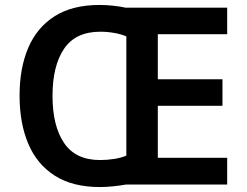

<svg xmlns="http://www.w3.org/2000/svg" viewBox="-20 -745 996 775"><path d="M382 -725Q408 -725 436.5 -722Q465 -719 487 -714H897V-607H617V-425H878V-318H617V-108H897V0H488Q466 4 437 7Q408 10 383 10Q273 10 201 -36Q129 -82 94 -165Q59 -248 59 -359Q59 -470 94 -552Q129 -634 200.5 -679.5Q272 -725 382 -725ZM385 -617Q285 -617 238.5 -548Q192 -479 192 -358Q192 -237 238.5 -168Q285 -99 384 -99Q412 -99 441 -103.5Q470 -108 490 -117V-598Q470 -607 441.5 -612Q413 -617 385 -617Z"/></svg>

Font: Noto Sans Malayalam SemiBold
Style: Regular
Weight: 600
Designer: Jelle Bosma - Monotype Design Team
Foundry: Monotype Imaging Inc.
Version: Version 2.104; ttfautohint (v1.8.4.7-5d5b)